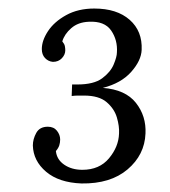

<svg xmlns="http://www.w3.org/2000/svg" viewBox="-20 -736 398 450"><path d="M171 -306Q118 -308 88 -333.5Q58 -359 57 -395Q57 -410 65 -424.5Q73 -439 92 -439Q106 -439 113.5 -429.5Q121 -420 121 -409Q121 -402 119 -395.5Q117 -389 111 -382Q113 -362 130.5 -350Q148 -338 173 -338Q213 -338 235.5 -365Q258 -392 259 -423Q260 -440 254 -460.5Q248 -481 230 -496.5Q212 -512 177 -512Q170 -512 163 -512Q156 -512 148 -511L149 -538Q152 -538 155 -538Q158 -538 161 -538Q200 -538 219.5 -552.5Q239 -567 246.5 -585Q254 -603 254 -613Q256 -642 240.5 -664.5Q225 -687 188 -685Q163 -684 147 -670Q131 -656 126 -639Q131 -633 132 -628Q133 -623 133 -618Q133 -608 125 -599.5Q117 -591 104 -591Q93 -592 85.5 -600Q78 -608 78 -621Q78 -641 92.5 -663Q107 -685 135 -700.5Q163 -716 201 -716Q254 -716 284 -689.5Q314 -663 312 -619Q311 -594 287.5 -567.5Q264 -541 221 -530Q274 -526 298.5 -495Q323 -464 321 -423Q319 -373 279 -339Q239 -305 171 -306Z"/></svg>

Font: Lora
Style: Italic
Weight: 400
Italic angle: -3°
Designer: Olga Karpushina, Alexei Vanyashin (Cyrillic)
Foundry: Cyreal
Version: Version 3.008